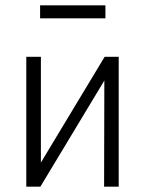

<svg xmlns="http://www.w3.org/2000/svg" viewBox="-20 -703 546 723"><path d="M79 0V-489H134V-56H113L374 -489H427V0H372L373 -433H393L132 0ZM131 -634V-683H377V-634Z"/></svg>

Font: Nunito Sans 10pt Condensed Light
Style: Regular
Weight: 300
Width: 3
Designer: Vernon Adams
Foundry: Vernon Adams
Version: Version 3.101;gftools[0.9.27]